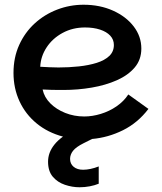

<svg xmlns="http://www.w3.org/2000/svg" viewBox="-20 -580 684 811"><path d="M316 211Q285 211 254 200.5Q223 190 203 166.5Q183 143 183 103Q183 84 189.5 66Q196 48 210 30.5Q224 13 246 -3Q182 -20 135 -58.5Q88 -97 62.5 -152Q37 -207 37 -272Q37 -337 61 -390Q85 -443 126.5 -481Q168 -519 221.5 -539.5Q275 -560 333 -560Q402 -560 457.5 -535Q513 -510 545 -468Q577 -426 577 -375Q577 -328 549 -295Q521 -262 473.5 -241Q426 -220 367.5 -210Q309 -200 248 -200Q245 -200 230 -200Q215 -200 196 -200.5Q177 -201 160 -202Q167 -169 192.5 -143.5Q218 -118 255.5 -103Q293 -88 336 -88Q370 -88 406 -99Q442 -110 472.5 -131Q503 -152 522 -181L607 -120Q562 -61 499.5 -30Q437 1 369 7L333 25Q301 41 288.5 57Q276 73 276 91Q276 112 291 124.5Q306 137 331 137Q361 137 397 123V196Q380 203 359 207Q338 211 316 211ZM227 -295Q271 -295 313 -299.5Q355 -304 388.5 -314.5Q422 -325 441.5 -343.5Q461 -362 461 -390Q461 -413 445.5 -429.5Q430 -446 402.5 -455Q375 -464 339 -464Q287 -464 244.5 -441Q202 -418 177 -380Q152 -342 150 -298Q169 -297 188.5 -296Q208 -295 227 -295Z"/></svg>

Font: Parkinsans Medium
Style: Regular
Weight: 500
Designer: Red Stone, Indian Type Foundry
Foundry: Indian Type Foundry
Version: Version 1.000